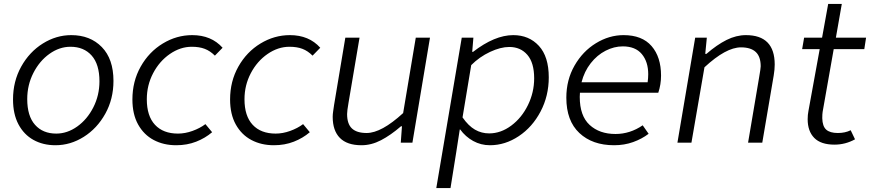

<svg xmlns="http://www.w3.org/2000/svg" viewBox="-20 -723 4419 973"><path d="M46 -219Q46 -311 87.5 -385.5Q129 -460 197 -502.5Q265 -545 341 -545Q437 -545 496 -484.5Q555 -424 555 -313Q555 -221 513.5 -146.5Q472 -72 404.5 -29.5Q337 13 261 13Q198 13 149.5 -14Q101 -41 73.5 -93Q46 -145 46 -219ZM484 -311Q484 -397 444.5 -441.5Q405 -486 337 -486Q281 -486 230.5 -450Q180 -414 149 -353Q118 -292 118 -221Q118 -135 157.5 -90.5Q197 -46 265 -46Q321 -46 371.5 -82Q422 -118 453 -179Q484 -240 484 -311Z M651 -219Q651 -311 693 -385.5Q735 -460 805 -502.5Q875 -545 954 -545Q1051 -545 1108 -481L1069 -441Q1045 -465 1017.5 -475.5Q990 -486 952 -486Q894 -486 841 -449.5Q788 -413 756 -352Q724 -291 724 -220Q724 -135 765.5 -90.5Q807 -46 882 -46Q918 -46 955.5 -59.5Q993 -73 1021 -94L1055 -53Q1020 -23 974 -5Q928 13 873 13Q809 13 759 -13.5Q709 -40 680 -92Q651 -144 651 -219Z M1146 -219Q1146 -311 1188 -385.5Q1230 -460 1300 -502.5Q1370 -545 1449 -545Q1546 -545 1603 -481L1564 -441Q1540 -465 1512.5 -475.5Q1485 -486 1447 -486Q1389 -486 1336 -449.5Q1283 -413 1251 -352Q1219 -291 1219 -220Q1219 -135 1260.5 -90.5Q1302 -46 1377 -46Q1413 -46 1450.5 -59.5Q1488 -73 1516 -94L1550 -53Q1515 -23 1469 -5Q1423 13 1368 13Q1304 13 1254 -13.5Q1204 -40 1175 -92Q1146 -144 1146 -219Z M1666 -131Q1666 -144 1668.5 -160Q1671 -176 1673 -191L1730 -532H1802L1746 -201Q1739 -161 1739 -145Q1739 -95 1763.5 -72Q1788 -49 1838 -49Q1913 -49 2023 -150L2087 -532H2159L2070 0H2011L2017 -83H2012Q1960 -38 1911 -12.5Q1862 13 1812 13Q1739 13 1702.5 -24Q1666 -61 1666 -131Z M2320 -532H2379L2373 -460H2377Q2487 -545 2581 -545Q2661 -545 2711 -490.5Q2761 -436 2761 -331Q2761 -237 2719.5 -158Q2678 -79 2609 -33Q2540 13 2463 13Q2417 13 2378 -8.5Q2339 -30 2312 -67H2310L2292 49L2263 230H2191ZM2687 -326Q2687 -405 2652.5 -445Q2618 -485 2561 -485Q2517 -485 2463.5 -460Q2410 -435 2368 -393L2324 -128Q2354 -85 2387 -66Q2420 -47 2459 -47Q2518 -47 2571 -86.5Q2624 -126 2655.5 -190.5Q2687 -255 2687 -326Z M2850 -228Q2850 -318 2891.5 -390.5Q2933 -463 3000 -504Q3067 -545 3140 -545Q3234 -545 3282 -489.5Q3330 -434 3330 -340Q3330 -295 3316 -253H2919Q2918 -245 2918 -232Q2918 -136 2968 -90Q3018 -44 3099 -44Q3173 -44 3237 -88L3267 -45Q3233 -19 3188.5 -3Q3144 13 3092 13Q2982 13 2916 -49Q2850 -111 2850 -228ZM3262 -306Q3265 -327 3265 -347Q3265 -410 3232.5 -449Q3200 -488 3136 -488Q3092 -488 3049 -466Q3006 -444 2973.5 -402.5Q2941 -361 2927 -306Z M3503 -532H3562L3554 -450H3560Q3613 -496 3662 -520.5Q3711 -545 3760 -545Q3906 -545 3906 -396Q3906 -371 3901 -341L3843 0H3771L3827 -331Q3835 -377 3835 -387Q3835 -436 3810 -459.5Q3785 -483 3735 -483Q3659 -483 3550 -382L3484 0H3413Z M4073 -119Q4073 -141 4077 -161L4134 -474H4045L4055 -532H4146L4177 -703H4246L4216 -532H4369L4360 -474H4205L4149 -157Q4147 -146 4147 -124Q4148 -83 4167 -66Q4186 -49 4226 -49Q4263 -49 4291 -63L4313 -17Q4264 10 4209 10Q4140 10 4106.5 -24Q4073 -58 4073 -119Z"/></svg>

Font: Nebula Sans Book
Style: Regular
Weight: 400
Italic angle: -9°
Designer: Paul D. Hunt for Adobe (as Source Sans)
Foundry: Nebula Entertainment & Broadcasting LLC
Version: Version 1.010